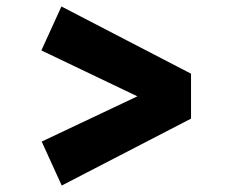

<svg xmlns="http://www.w3.org/2000/svg" viewBox="-20 -590 719 594"><path d="M171 -16 109 -152 405 -292 108 -434 170 -570 571 -362V-223Z"/></svg>

Font: Lil Grotesk Black
Style: Regular
Weight: 900
Designer: Bastien Sozeau
Foundry: NBR — Bastien Sozeau
Version: Version 3.003; ttfautohint (v1.8.4.7-5d5b);gftools[0.9.33]